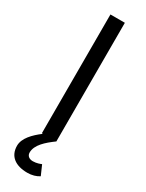

<svg xmlns="http://www.w3.org/2000/svg" viewBox="-237 -734 745 980"><g transform="rotate(30 135.5 -244.0)"><path d="M93 0H99C54 34 15 74 15 118C15 180 59 212 129 212C156 212 180 205 198 193L173 136C166 139 147 147 124 147C102 147 88 135 88 116C88 71 132 33 177 0H178V-700H93Z"/></g></svg>

Font: HB Figtree Prototype
Style: Regular
Weight: 400
Designer: Alfredo Marco Pradil
Foundry: Hanken Design Co.®
Version: Version 1.002;Glyphs 3.2 (3228)